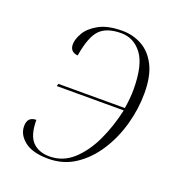

<svg xmlns="http://www.w3.org/2000/svg" viewBox="-107 -635 679 733"><g transform="rotate(20 233.0 -268.0)"><path d="M168 10Q104 10 71.5 -15.5Q39 -41 39 -76Q39 -114 75 -114Q75 -52 100 -26Q125 0 169 0Q223 0 264 -37Q305 -74 333 -133.5Q361 -193 376 -262H104L107 -272H377Q384 -315 384 -349Q384 -449 351 -492.5Q318 -536 267 -536Q208 -536 180 -507Q152 -478 139 -399Q107 -402 107 -433Q107 -454 122.5 -480.5Q138 -507 173.5 -526.5Q209 -546 268 -546Q311 -546 347.5 -526Q384 -506 406 -463Q428 -420 428 -350Q428 -287 410.5 -223.5Q393 -160 359 -107Q325 -54 277 -22Q229 10 168 10Z"/></g></svg>

Font: Noto Serif Display ExtraLight
Style: Italic
Weight: 200
Italic angle: -12°
Designer: Monotype Design Team
Foundry: Monotype Imaging Inc.
Version: Version 2.009